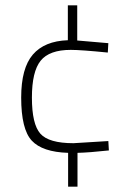

<svg xmlns="http://www.w3.org/2000/svg" viewBox="-20 -611 477 716"><path d="M234 85V-41Q138 -44 98.5 -86.5Q59 -129 59 -247Q59 -357 102.5 -407.5Q146 -458 233 -461V-591H268V-460L384 -450L382 -415Q282 -425 244 -425Q164 -425 131.5 -384.5Q99 -344 99 -247Q99 -148 130.5 -112.5Q162 -77 254 -77L384 -85L386 -50Q312 -42 269 -41V85Z"/></svg>

Font: TypoPRO Titillium Text
Style: 1 wt
Weight: 100
Designer: Accademia di Belle Arti di Urbino and others
Foundry: Accademia di Belle Arti di Urbino and others.
Version: Version 25.000